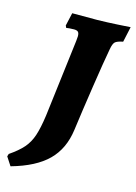

<svg xmlns="http://www.w3.org/2000/svg" viewBox="-176 -717 664 940"><g transform="rotate(15 156.0 -247.0)"><path d="M128 -542Q128 -558 122 -564Q116 -570 101 -570Q89 -570 77.5 -569Q66 -568 62 -567L57 -578L72 -644H200Q250 -645 300.5 -648Q351 -651 366 -652L349 -574Q319 -568 309.5 -559Q300 -550 295 -521Q283 -457 263 -324.5Q243 -192 230 -95Q217 3 156 63.5Q95 124 -26 158L-54 115L-50 102Q-6 72 18.5 44Q43 16 56 -23Q69 -62 78 -127L126 -518Q128 -536 128 -542Z"/></g></svg>

Font: Alegreya SC ExtraBold
Style: Italic
Weight: 800
Italic angle: -7°
Designer: Juan Pablo del Peral
Foundry: Huerta Tipografica
Version: Version 2.007; ttfautohint (v1.6)